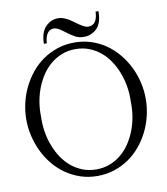

<svg xmlns="http://www.w3.org/2000/svg" viewBox="-89 -885 844 968"><g transform="rotate(-10 333.0 -401.0)"><path d="M103 -316.4Q103 -283.2 109.4 -248.8Q115.7 -214.4 128.7 -181.9Q141.6 -149.4 160.6 -121.1Q179.7 -92.8 205.3 -71.5Q231 -50.3 262.7 -37.8Q294.4 -25.4 332.5 -25.4Q370.6 -25.4 402.3 -37.8Q434.1 -50.3 459.7 -71.5Q485.4 -92.8 504.4 -121.1Q523.4 -149.4 536.4 -181.9Q549.3 -214.4 555.7 -248.8Q562 -283.2 562 -316.4V-350.1Q562 -383.3 555.7 -417.7Q549.3 -452.1 536.4 -484.6Q523.4 -517.1 504.4 -545.4Q485.4 -573.7 459.7 -595Q434.1 -616.2 402.3 -628.7Q370.6 -641.1 332.5 -641.1Q294.4 -641.1 262.7 -628.7Q231 -616.2 205.3 -595Q179.7 -573.7 160.6 -545.4Q141.6 -517.1 128.7 -484.6Q115.7 -452.1 109.4 -417.7Q103 -383.3 103 -350.1ZM638.7 -333.5Q638.7 -290.5 628.9 -248.3Q619.1 -206.1 600.3 -168Q581.5 -129.9 554.7 -97.7Q527.8 -65.4 493.9 -42Q460 -18.6 419.2 -5.1Q378.4 8.3 332.5 8.3Q286.6 8.3 246.3 -5.1Q206.1 -18.6 172.1 -42Q138.2 -65.4 111.3 -97.7Q84.5 -129.9 65.9 -168Q47.4 -206.1 37.4 -248Q27.3 -290 27.3 -333Q27.3 -376 37.1 -418.2Q46.9 -460.4 65.7 -498.5Q84.5 -536.6 111.1 -568.8Q137.7 -601.1 171.6 -624.5Q205.6 -647.9 246.1 -661.4Q286.6 -674.8 332.5 -674.8Q378.4 -674.8 418.9 -661.6Q459.5 -648.4 493.4 -624.8Q527.3 -601.1 554.2 -568.8Q581.1 -536.6 599.9 -498.8Q618.7 -460.9 628.7 -418.7Q638.7 -376.5 638.7 -333.5ZM181.2 -694.8Q181.2 -752 208.5 -780.8Q235.8 -809.6 273.9 -809.6Q307.6 -809.6 352.1 -775.4Q396.5 -741.2 416.5 -741.2Q463.4 -741.2 465.8 -809.6H480.5Q480.5 -747.6 452.1 -720.7Q424.3 -694.3 387.2 -694.3Q362.3 -694.3 344.2 -703.6Q335 -708.5 322.3 -716.8Q309.6 -725.1 293.9 -737.3Q261.2 -762.7 244.6 -762.7Q200.7 -762.7 195.8 -694.8Z"/></g></svg>

Font: Atsinvsda
Style: Regular
Weight: 400
Designer: Al Webster
Foundry: Al Webster and Michael Everson
Version: Version 2.000